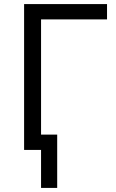

<svg xmlns="http://www.w3.org/2000/svg" viewBox="-20 -734 567 940"><path d="M181 0V186H260V-75H181V-639H504V-714H98V0Z"/></svg>

Font: OpenSansMMV
Style: Regular
Weight: 400
Designer: Steve Matteson
Foundry: Ascender Corporation
Version: Version 4.000